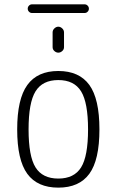

<svg xmlns="http://www.w3.org/2000/svg" viewBox="-20 -859 540 889"><path d="M355.5 -436Q323.2 -488.3 250 -488.3Q176.8 -488.3 144.5 -436Q112.3 -383.8 112.3 -259.8Q112.3 -135.7 144.5 -84Q176.8 -32.2 250 -32.2Q323.2 -32.2 355.5 -84Q387.7 -135.7 387.7 -259.8Q387.7 -383.8 355.5 -436ZM59.6 -259.8Q59.6 -400.4 106.4 -465.3Q153.3 -530.3 250 -530.3Q346.7 -530.3 393.6 -465.8Q440.4 -401.4 440.4 -259.8Q440.4 -118.2 393.6 -54.2Q346.7 9.8 250 9.8Q153.3 9.8 106.4 -54.2Q59.6 -118.2 59.6 -259.8ZM372.1 -798.8H127.9Q120.1 -798.8 114.3 -804.7Q108.4 -810.5 108.4 -818.8Q108.4 -827.1 114.3 -833Q120.1 -838.9 127.9 -838.9H372.1Q379.9 -838.9 385.7 -833Q391.6 -827.1 391.6 -818.8Q391.6 -810.5 385.7 -804.7Q379.9 -798.8 372.1 -798.8ZM223.6 -709Q223.6 -719.7 231.9 -727.5Q240.2 -735.4 250 -735.4Q259.8 -735.4 268.1 -727.5Q276.4 -719.7 276.4 -709V-640.6Q276.4 -629.9 268.1 -622.6Q259.8 -615.2 250 -615.2Q240.2 -615.2 231.9 -622.6Q223.6 -629.9 223.6 -640.6Z"/></svg>

Font: Rounded Mgen+ 1mn light
Style: Regular
Weight: 200
Designer: [Source Han Sans]
Ryoko NISHIZUKA  (kana & ideographs); Paul D. Hunt (Latin, Greek & Cyrillic); Wenlong ZHANG  (bopomofo
Version: Version 1.059.20150602